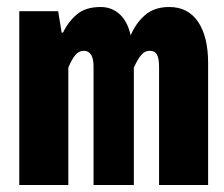

<svg xmlns="http://www.w3.org/2000/svg" viewBox="-20 -528 640 548"><path d="M35 0V-496H146L156 -435H160Q174 -465 199 -486.5Q224 -508 267 -508Q299 -508 321.5 -487.5Q344 -467 353 -427Q367 -461 393.5 -484.5Q420 -508 463 -508Q517 -508 545.5 -465.5Q574 -423 574 -348V0H434V-338Q434 -361 428 -372Q422 -383 407 -383Q393 -383 383 -371Q373 -359 362 -335V0H247V-338Q247 -383 219 -383Q205 -383 195 -371Q185 -359 175 -335V0Z"/></svg>

Font: Source Code Pro
Style: Bold
Weight: 700
Monospace: yes
Designer: Paul D. Hunt, Teo Tuominen
Foundry: Adobe Systems Incorporated
Version: Version 2.030;PS 1.000;hotconv 16.6.51;makeotf.lib2.5.65220